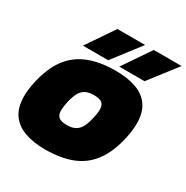

<svg xmlns="http://www.w3.org/2000/svg" viewBox="-200 -1056 1191 1231"><g transform="rotate(30 396.0 -440.5)"><path d="M179 -688 317 -891H522L366 -688ZM448 -688 586 -891H792L635 -688ZM300 10Q214 10 149.5 -13Q85 -36 49.5 -86.5Q14 -137 14 -220Q14 -265 26 -322Q52 -444 106.5 -516.5Q161 -589 245 -621.5Q329 -654 442 -654Q530 -654 594 -631.5Q658 -609 693 -559Q728 -509 728 -427Q728 -381 716 -322Q690 -201 636 -128Q582 -55 498.5 -22.5Q415 10 300 10ZM344 -195Q397 -195 425.5 -223.5Q454 -252 469 -322Q473 -341 475.5 -356.5Q478 -372 478 -385Q478 -420 460 -434.5Q442 -449 398 -449Q345 -449 316.5 -420.5Q288 -392 273 -322Q269 -303 267 -287.5Q265 -272 265 -259Q265 -225 283 -210Q301 -195 344 -195Z"/></g></svg>

Font: Kanit Black
Style: Italic
Weight: 900
Italic angle: -12°
Designer: Katatrad Team
Foundry: CadsonDemak
Version: Version 2.000; ttfautohint (v1.8.3)